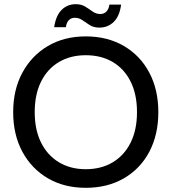

<svg xmlns="http://www.w3.org/2000/svg" viewBox="-20 -886 821 918"><path d="M390 12Q287 12 209 -33.5Q131 -79 87 -160.5Q43 -242 43 -350Q43 -457 87 -538.5Q131 -620 209 -666Q287 -712 390 -712Q494 -712 572.5 -666Q651 -620 694 -538.5Q737 -457 737 -350Q737 -242 694 -160.5Q651 -79 572.5 -33.5Q494 12 390 12ZM390 -77Q464 -77 519 -110Q574 -143 604.5 -204Q635 -265 635 -350Q635 -435 604.5 -496Q574 -557 519 -589.5Q464 -622 390 -622Q317 -622 262 -589.5Q207 -557 176.5 -496Q146 -435 146 -350Q146 -265 176.5 -204Q207 -143 262 -110Q317 -77 390 -77ZM455 -754Q428 -754 409 -766Q390 -778 374 -789.5Q358 -801 337 -801Q321 -801 309.5 -790Q298 -779 295 -756H239Q247 -811 274.5 -838.5Q302 -866 342 -866Q369 -866 387.5 -854.5Q406 -843 422.5 -831Q439 -819 460 -819Q477 -819 488.5 -830.5Q500 -842 503 -864H559Q552 -809 524 -781.5Q496 -754 455 -754Z"/></svg>

Font: DM Sans 28pt Medium
Style: Regular
Weight: 500
Version: Version 4.004;gftools[0.9.30]